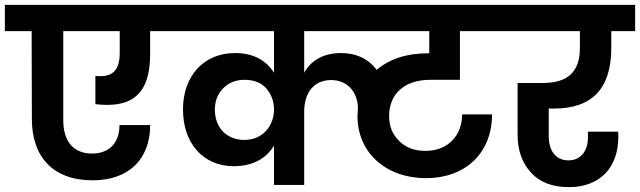

<svg xmlns="http://www.w3.org/2000/svg" viewBox="-41 -760 2630 789"><path d="M-21 -632H89L90 -271C90 -116 176 -19 340 -19C485 -19 576 -103 576 -246H450C450 -173 408 -129 337 -129C262 -129 219 -178 219 -266V-632H451V-543C451 -478 427 -447 372 -447C363 -447 356 -447 351 -448V-332C368 -330 385 -329 400 -329C525 -329 576 -400 576 -539V-632H673V-740H-21Z M631 -740V-632H1085V-461C1053 -512 1000 -542 925 -542C796 -542 711 -448 711 -310C711 -171 794 -77 920 -77C997 -77 1054 -109 1085 -162V0H1209V-301C1209 -374 1245 -431 1320 -431C1384 -431 1427 -386 1430 -318C1429 -302 1428 -290 1428 -283C1428 -132 1546 -28 1709 -28C1874 -28 1981 -133 1981 -290H1858C1858 -246 1844 -210 1817 -182C1789 -154 1752 -140 1707 -140C1663 -140 1627 -153 1600 -180C1572 -207 1558 -241 1558 -283C1558 -379 1627 -432 1726 -432H1849V-632H2037V-740ZM1209 -461V-632H1723V-541H1718C1630 -541 1560 -518 1507 -473C1472 -519 1423 -542 1360 -542C1289 -542 1237 -512 1209 -461ZM877 -398C900 -421 929 -432 964 -432C1003 -432 1033 -420 1054 -396C1075 -371 1085 -342 1085 -309C1085 -247 1042 -185 963 -185C892 -185 842 -234 842 -309C842 -346 854 -375 877 -398Z M1995 -740V-632H2342V-563C2342 -468 2296 -419 2189 -419H2086V-207C2086 -143 2104 -91 2141 -51C2177 -11 2229 9 2297 9C2424 9 2500 -71 2500 -198C2500 -206 2500 -213 2499 -219H2375V-194C2375 -138 2344 -101 2295 -101C2242 -101 2214 -141 2214 -201V-314H2236C2393 -314 2471 -397 2471 -563V-632H2569V-740Z"/></svg>

Font: Poppins SemiBold
Style: Regular
Weight: 600
Designer: Ninad Kale (Devanagari), Jonny Pinhorn (Latin)
Foundry: Indian Type Foundry
Version: 4.004